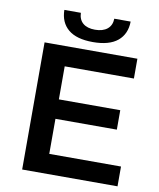

<svg xmlns="http://www.w3.org/2000/svg" viewBox="-96 -967 861 1041"><g transform="rotate(10 335.0 -446.0)"><path d="M218 -409H566V-302H218ZM228 -109H623V0H98V-700H609V-591H228ZM355 -747Q265 -747 219.5 -785Q174 -823 173 -892H264Q265 -855 288.5 -835Q312 -815 355 -815Q398 -815 422.5 -835Q447 -855 448 -892H538Q537 -823 491 -785Q445 -747 355 -747Z"/></g></svg>

Font: MOST Montserrat SemiBold
Style: Regular
Weight: 600
Designer: Julieta Ulanovsky
Foundry: Julieta Ulanovsky
Version: Version 8.000;March 11, 2024;FontCreator 15.0.0.2926 64-bit